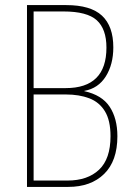

<svg xmlns="http://www.w3.org/2000/svg" viewBox="-20 -827 525 754"><path d="M240 -807Q336 -807 380.5 -765.5Q425 -724 425 -641Q425 -574 395.5 -527Q366 -480 311 -470V-469Q380 -454 410.5 -408Q441 -362 441 -292Q441 -195 389 -144Q337 -93 248 -93H86V-807ZM238 -481Q398 -481 398 -640Q398 -713 360 -747.5Q322 -782 229 -782H112V-481ZM112 -456V-118H245Q324 -118 369 -160.5Q414 -203 414 -292Q414 -354 392 -390Q370 -426 330.5 -441Q291 -456 239 -456Z"/></svg>

Font: Noto Sans Kannada UI Condensed Thin
Style: Regular
Weight: 100
Width: 3
Designer: Jelle Bosma - Monotype Design Team
Foundry: Monotype Imaging Inc.
Version: Version 2.005; ttfautohint (v1.8.4.7-5d5b)